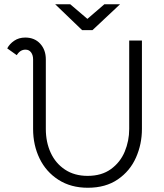

<svg xmlns="http://www.w3.org/2000/svg" viewBox="-20 -875 774 905"><path d="M136 -267V-595Q136 -615 126.5 -628Q117 -641 100 -641Q75 -641 59 -615L14 -647Q25 -668 47 -683Q69 -698 99 -698Q143 -698 169.5 -669Q196 -640 196 -595V-267Q196 -205 219 -155Q242 -105 286.5 -75.5Q331 -46 393 -46Q459 -46 503 -78Q547 -110 568 -160.5Q589 -211 589 -267V-684H649V-267Q649 -196 621 -132.5Q593 -69 535.5 -29.5Q478 10 394 10Q314 10 255.5 -27.5Q197 -65 166.5 -128Q136 -191 136 -267ZM311 -855 392 -786 472 -855H546L416 -733H367L240 -855Z"/></svg>

Font: Bellota
Style: Regular
Weight: 400
Designer: Kemie Guaida
Foundry: Kemie Guaida
Version: Version 4.001